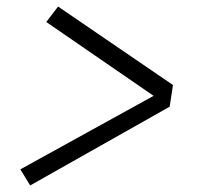

<svg xmlns="http://www.w3.org/2000/svg" viewBox="-20 -632 640 585"><path d="M72 -67 42 -116 448 -340 121 -565 157 -612 507 -373 497 -307Z"/></svg>

Font: Iosevka HT Light Extended
Style: Italic
Weight: 300
Width: 7
Italic angle: -9°
Monospace: yes
Designer: Belleve Invis
Foundry: Belleve Invis
Version: Version 32.3.0; ttfautohint (v1.8.4)